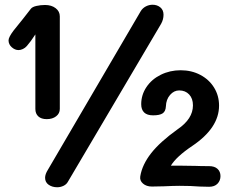

<svg xmlns="http://www.w3.org/2000/svg" viewBox="-20 -786 979 809"><path d="M659 -686 266 -20Q260 -9 247.5 -3Q235 3 221 3Q200 3 185 -7.5Q170 -18 170 -37Q170 -52 182 -71L573 -739Q581 -752 594.5 -759Q608 -766 623 -766Q642 -766 655.5 -755Q669 -744 669 -724Q669 -704 659 -686ZM177 -284Q154 -284 141.5 -295.5Q129 -307 129 -327V-641Q109 -610 93 -592Q86 -584 76.5 -579.5Q67 -575 58 -575Q43 -575 29.5 -587Q16 -599 16 -616Q16 -629 37 -657Q81 -711 110 -749Q116 -757 133.5 -761Q151 -765 170 -765Q197 -765 214.5 -751.5Q232 -738 232 -717V-327Q232 -308 216.5 -296Q201 -284 177 -284ZM909 -44Q909 -25 896.5 -12Q884 1 861 1L821 0Q786 -3 737 -3Q712 -3 670 -1L620 0Q597 0 582.5 -12.5Q568 -25 571 -43Q579 -92 616.5 -140Q654 -188 728 -241Q793 -285 793 -342Q793 -371 777 -388Q761 -405 735 -405Q713 -405 696.5 -386Q680 -367 679 -338Q678 -317 665.5 -308.5Q653 -300 625 -300Q600 -300 587.5 -312Q575 -324 575 -347Q575 -386 597 -419Q619 -452 657.5 -471Q696 -490 741 -490Q787 -490 824 -470.5Q861 -451 882 -417Q903 -383 903 -341Q903 -247 790 -171Q723 -126 700 -88H737L804 -87Q825 -86 861 -86Q884 -86 896.5 -74.5Q909 -63 909 -44Z"/></svg>

Font: Mali SemiBold
Style: Regular
Weight: 600
Designer: Kitiyaporn Chalermlarp | Katatrad Aksorn Co.,Ltd.
Foundry: Cadson Demak Co.,Ltd.
Version: Version 1.000; ttfautohint (v1.6)